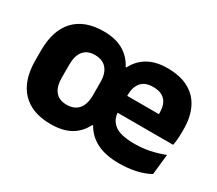

<svg xmlns="http://www.w3.org/2000/svg" viewBox="-100 -713 1058 934"><g transform="rotate(30 429.0 -246.0)"><path d="M252 14Q146 14 89.5 -45.8Q33 -105.5 33 -219.5V-273Q33 -387 89.5 -446.8Q146 -506.5 252 -506.5Q319 -506.5 363 -480.5Q407 -454.5 429.5 -409.5H434Q458 -456.5 501.8 -481.5Q545.5 -506.5 610.5 -506.5Q681.5 -506.5 729.2 -480.5Q777 -454.5 801.2 -405.8Q825.5 -357 825.5 -289V-272.5Q825.5 -253.5 824 -233.8Q822.5 -214 819 -197H681.5Q683 -227.5 683.8 -253.5Q684.5 -279.5 684.5 -298Q684.5 -329 675 -349.8Q665.5 -370.5 645.8 -381.5Q626 -392.5 595 -392.5Q549.5 -392.5 528 -366.5Q506.5 -340.5 506.5 -297.5V-252L507 -235V-202.5Q507 -160.5 539.5 -133.8Q572 -107 654 -107Q697.5 -107 738.8 -115.8Q780 -124.5 818 -139.5L805.5 -25Q773.5 -7 730.2 3Q687 13 634.5 13Q560 13 511 -11.5Q462 -36 435 -83.5H430Q407.5 -37 363.8 -11.5Q320 14 252 14ZM441.5 -197V-291.5H788.5V-197ZM272 -106.5Q315 -106.5 337.8 -132.8Q360.5 -159 360.5 -209.5V-283Q360.5 -333 337.8 -359.2Q315 -385.5 272 -385.5Q230 -385.5 208.2 -359.2Q186.5 -333 186.5 -283V-209.5Q186.5 -159 208.2 -132.8Q230 -106.5 272 -106.5Z"/></g></svg>

Font: Anek Gujarati Medium
Style: Bold
Weight: 700
Version: Version 1.003